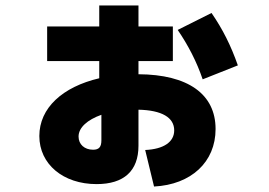

<svg xmlns="http://www.w3.org/2000/svg" viewBox="-20 -640 978 698"><path d="M507.8 -94.7 540 38.1C674.8 31.2 763.7 -50.8 763.7 -170.9C763.7 -297.9 663.6 -369.1 483.4 -370.1V-418H608.4V-543.9H483.4V-620.1H340.8V-543.9H151.4V-418H340.8V-355.5C207.5 -324.2 123 -247.6 123 -145.5C123 -43 210 29.3 331.1 29.3C430.7 29.3 483.4 -18.6 483.4 -110.4V-241.2C568.4 -239.3 613.3 -212.9 613.3 -166C613.3 -124 575.2 -97.7 507.8 -94.7ZM716.8 -351.6 844.7 -402.3C819.3 -474.6 790 -533.2 749 -592.8L626 -531.2C664.1 -475.6 695.3 -415 716.8 -351.6ZM265.6 -143.6C265.6 -176.3 297.9 -204.6 348.6 -222.7V-129.9C348.6 -105.5 339.8 -95.7 318.4 -95.7C287.1 -95.7 265.6 -115.2 265.6 -143.6Z"/></svg>

Font: Pretendard Black
Style: Regular
Weight: 900
Designer: Base glyphs from Inter by Rasmus Andersson; Hangeul glyphs from Noto Sans CJK(Source Han Sans) by Jang Soo-young and Kan
Foundry: Kil Hyung-jin
Version: Version 1.309;Glyphs 3.2 (3225)